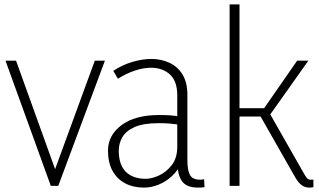

<svg xmlns="http://www.w3.org/2000/svg" viewBox="-20 -845 1452 873"><path d="M411 -569H457L245 0H211L5 -569H53L237 -58H224Z M786 -115 807 -109Q790 -70 761.5 -44Q733 -18 700 -5Q667 8 635 8Q586 8 549 -11.5Q512 -31 491.5 -68.5Q471 -106 471 -160Q471 -230 532.5 -276Q594 -322 704 -322Q733 -322 755.5 -320.5Q778 -319 801 -314V-277Q776 -281 753.5 -283Q731 -285 702 -285Q632 -285 592.5 -267.5Q553 -250 536.5 -221.5Q520 -193 520 -160Q520 -96 552 -64Q584 -32 643 -32Q670 -32 703.5 -47.5Q737 -63 761.5 -95Q786 -127 786 -178V-411Q786 -476 752.5 -506.5Q719 -537 667 -537Q632 -537 593 -524Q554 -511 516 -487L495 -523Q536 -550 582 -563.5Q628 -577 668 -577Q713 -577 750.5 -559.5Q788 -542 810 -506Q832 -470 832 -414V-117Q832 -72 843.5 -50Q855 -28 890 -28Q895 -28 899 -28.5Q903 -29 908 -30L910 6Q903 7 895.5 7.5Q888 8 881 8Q827 8 806.5 -22.5Q786 -53 786 -115Z M1069 0H1024V-825H1069ZM1321 -41 1165 -315H1044V-353H1181L1331 -569H1382L1202 -315V-337L1358 -63Q1369 -43 1375.5 -35.5Q1382 -28 1392 -28Q1395 -28 1398 -28Q1401 -28 1405 -28V6Q1401 7 1396.5 7.5Q1392 8 1386 8Q1366 8 1351 -3.5Q1336 -15 1321 -41Z"/></svg>

Font: Yaldevi ExtraLight
Style: Regular
Weight: 200
Designer: Sol Matas, Rajitha Manaperi, Kosala Senevirathne
Foundry: Mooniak
Version: Version 1.100